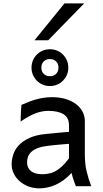

<svg xmlns="http://www.w3.org/2000/svg" viewBox="-20 -1062 587 1095"><path d="M373.5 -241.7Q364.3 -241.2 347.7 -239.7Q331.1 -238.3 312.5 -236.6Q293.9 -234.9 276.1 -232.9Q258.3 -231 246.6 -229.5Q215.3 -225.6 193.8 -217Q172.4 -208.5 159.2 -196.3Q146 -184.1 140.1 -168.7Q134.3 -153.3 134.3 -136.7Q134.3 -104 156.7 -86.2Q179.2 -68.4 219.7 -68.4Q238.3 -68.4 256.3 -71.5Q274.4 -74.7 293.2 -84.2Q312 -93.8 331.8 -111.6Q351.6 -129.4 373.5 -158.7ZM463.9 -180.7Q463.9 -127.9 474.1 -84.5Q484.4 -41 500.5 0H412.6Q408.2 -11.7 400.9 -32Q393.6 -52.2 388.2 -75.7Q344.7 -29.3 297.9 -8.5Q251 12.2 205.1 12.2Q170.4 12.2 141.4 1Q112.3 -10.3 91.3 -29.1Q70.3 -47.9 58.3 -72.5Q46.4 -97.2 46.4 -124.5Q46.4 -152.3 55.7 -180.9Q64.9 -209.5 87.4 -233.6Q109.9 -257.8 147.5 -275.1Q185.1 -292.5 241.7 -297.9Q254.4 -299.3 273.7 -301Q293 -302.7 312.7 -304.7Q332.5 -306.6 349.4 -308.1Q366.2 -309.6 373.5 -310.1V-346.7Q373.5 -391.1 342.5 -410.4Q311.5 -429.7 256.3 -429.7Q217.3 -429.7 179 -414.3Q140.6 -398.9 97.7 -368.7Q97.7 -376.5 98.1 -389.4Q98.6 -402.3 99.1 -416.3Q99.6 -430.2 100.6 -443.1Q101.6 -456.1 102.5 -463.9Q121.6 -471.7 140.9 -479.7Q160.2 -487.8 181.4 -493.9Q202.6 -500 226.6 -503.9Q250.5 -507.8 278.3 -507.8Q320.3 -507.8 354.7 -497.3Q389.2 -486.8 413.3 -468.5Q437.5 -450.2 450.7 -425.3Q463.9 -400.4 463.9 -371.1ZM159.7 -676.3Q159.7 -698.2 167.7 -717.3Q175.8 -736.3 190.2 -750.7Q204.6 -765.1 223.6 -773.2Q242.7 -781.2 264.6 -781.2Q286.6 -781.2 305.7 -773.2Q324.7 -765.1 339.1 -750.7Q353.5 -736.3 361.6 -717.3Q369.6 -698.2 369.6 -676.3Q369.6 -654.3 361.6 -635.3Q353.5 -616.2 339.1 -601.8Q324.7 -587.4 305.7 -579.3Q286.6 -571.3 264.6 -571.3Q242.7 -571.3 223.6 -579.3Q204.6 -587.4 190.2 -601.8Q175.8 -616.2 167.7 -635.3Q159.7 -654.3 159.7 -676.3ZM313.5 -676.3Q313.5 -698.2 300 -711.7Q286.6 -725.1 264.6 -725.1Q242.7 -725.1 229.2 -711.7Q215.8 -698.2 215.8 -676.3Q215.8 -654.3 229.2 -640.9Q242.7 -627.4 264.6 -627.4Q286.6 -627.4 300 -640.9Q313.5 -654.3 313.5 -676.3ZM460 -1042.5 254.9 -832.5H176.8L347.7 -1042.5Z"/></svg>

Font: Andika Phon
Style: Regular
Weight: 400
Designer: Victor Gaultney, Annie Olsen, Julie Remington, Don Collingsworth, Eric Hays, Becca Hirsbrunner
Foundry: SIL International
Version: Version 5.000